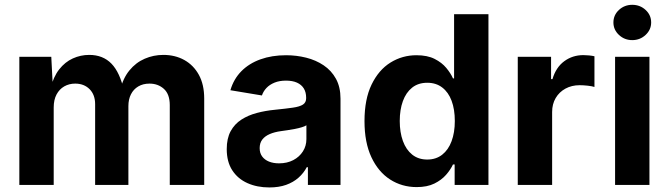

<svg xmlns="http://www.w3.org/2000/svg" viewBox="-20 -788 2849 818"><path d="M62.4 0V-545.9H198.5L205.5 -410.1H195Q207.3 -460.6 232.1 -492.3Q257 -524 290.2 -539Q323.5 -554.1 360 -554.1Q418.7 -554.1 454.9 -516.7Q491.1 -479.3 508.2 -401.2H491.2Q503.4 -453.8 531.1 -487.7Q558.8 -521.6 596.5 -537.8Q634.1 -554.1 676 -554.1Q726 -554.1 765.3 -532.3Q804.6 -510.4 827.3 -469.1Q850 -427.7 850 -368.2V0H703.3V-340.1Q703.3 -386.6 678.4 -409.2Q653.5 -431.8 616.9 -431.8Q589.3 -431.8 569 -419.7Q548.7 -407.6 537.9 -386.2Q527 -364.7 527 -335.9V0H385.3V-344.2Q385.3 -384.3 361.7 -408.1Q338 -431.8 300.3 -431.8Q274.6 -431.8 253.8 -420Q233 -408.1 220.9 -385.5Q208.8 -362.9 208.8 -330V0Z M1127.5 10.6Q1075.5 10.6 1034.3 -7.8Q993.2 -26.1 969.6 -62.4Q946 -98.7 946 -152.6Q946 -198.5 962.7 -229.1Q979.4 -259.7 1008.4 -278.4Q1037.5 -297.1 1074.4 -306.8Q1111.3 -316.6 1151.8 -320.4Q1199.1 -325.2 1228.1 -329.4Q1257.1 -333.6 1270.7 -342.5Q1284.3 -351.5 1284.3 -369.2V-371.6Q1284.3 -394.9 1274.4 -411.1Q1264.4 -427.3 1245.4 -435.9Q1226.3 -444.5 1198.5 -444.5Q1170.5 -444.5 1149.6 -436Q1128.6 -427.4 1115.2 -413.2Q1101.8 -399 1095.9 -381.3L961.6 -403.6Q975.5 -451.3 1008.2 -484.5Q1041 -517.7 1089.6 -535.2Q1138.3 -552.7 1199 -552.7Q1242.9 -552.7 1284.4 -542.3Q1325.9 -531.9 1358.9 -509.7Q1391.9 -487.6 1411.3 -452.4Q1430.7 -417.2 1430.7 -367.5V0H1291.8V-75.8H1287Q1273.8 -50.4 1251.8 -31Q1229.9 -11.5 1199 -0.4Q1168.1 10.6 1127.5 10.6ZM1168.8 -92.1Q1203.4 -92.1 1229.6 -105.9Q1255.7 -119.6 1270.5 -143Q1285.4 -166.4 1285.4 -195.2V-254.2Q1278.7 -249.7 1265.6 -245.8Q1252.5 -241.8 1236.5 -238.7Q1220.4 -235.6 1204.7 -233.3Q1189.1 -231 1176.9 -229.3Q1149.9 -225.7 1129.4 -216.9Q1109 -208.2 1097.6 -193.6Q1086.3 -179 1086.3 -156.9Q1086.3 -135.7 1097 -121.3Q1107.7 -106.9 1126.2 -99.5Q1144.8 -92.1 1168.8 -92.1Z M1755.1 9.1Q1692.5 9.1 1642 -23.3Q1591.5 -55.8 1562.2 -118.5Q1532.9 -181.1 1532.9 -272Q1532.9 -365.3 1563.1 -427.7Q1593.3 -490.2 1643.7 -521.5Q1694.1 -552.7 1754.3 -552.7Q1800.7 -552.7 1831.5 -537.1Q1862.4 -521.5 1881.3 -498.7Q1900.3 -475.8 1909.9 -454H1914.6V-727.5H2061V0H1917V-87.4H1909.9Q1899.8 -65.4 1880.4 -43.2Q1861.1 -21 1830.6 -6Q1800 9.1 1755.1 9.1ZM1800.2 -108.3Q1837.6 -108.3 1863.9 -128.9Q1890.2 -149.5 1903.9 -186.4Q1917.7 -223.3 1917.7 -272.5Q1917.7 -322.2 1904 -358.7Q1890.4 -395.1 1864.1 -415.2Q1837.9 -435.4 1800.2 -435.4Q1761.9 -435.4 1735.8 -414.6Q1709.7 -393.8 1696.4 -357.1Q1683.1 -320.4 1683.1 -272.5Q1683.1 -224.6 1696.5 -187.4Q1709.9 -150.3 1736.1 -129.3Q1762.4 -108.3 1800.2 -108.3Z M2185.9 0V-545.9H2327.8V-450.8H2333.7Q2348.6 -501.3 2384 -527.2Q2419.3 -553.2 2465.3 -553.2Q2476.6 -553.2 2489.7 -551.9Q2502.7 -550.6 2512.6 -548.3V-417.5Q2502.9 -420.8 2484.2 -422.9Q2465.6 -425 2449.3 -425Q2415.8 -425 2389.1 -410.5Q2362.5 -396 2347.4 -370.3Q2332.3 -344.6 2332.3 -310.7V0Z M2600.5 0V-545.9H2746.9V0ZM2673.6 -617.1Q2640.6 -617.1 2617 -639.2Q2593.4 -661.3 2593.4 -692.2Q2593.4 -723.8 2617 -745.7Q2640.6 -767.5 2673.6 -767.5Q2706.9 -767.5 2730.5 -745.7Q2754.2 -723.9 2754.2 -692.3Q2754.2 -661.3 2730.5 -639.2Q2706.9 -617.1 2673.6 -617.1Z"/></svg>

Font: Inter Variable LoSnoCo
Style: Regular
Weight: 400
Designer: Rasmus Andersson
Foundry: rsms
Version: Version 4.000;git-a52131595; featfreeze: case,dlig,ss01,ss02